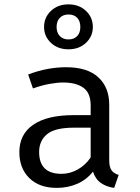

<svg xmlns="http://www.w3.org/2000/svg" viewBox="-20 -865 655 896"><path d="M489.7 -117.9Q489.7 -85.1 500.5 -70.3Q511.3 -55.4 533.8 -48.7L512.8 11.8Q477.9 7.2 451.8 -10.5Q425.6 -28.2 413.8 -64.1Q384.6 -26.7 340.8 -7.4Q296.9 11.8 244.6 11.8Q163.6 11.8 116.9 -33.8Q70.3 -79.5 70.3 -154.9Q70.3 -238.5 135.4 -283.1Q200.5 -327.7 323.6 -327.7H403.1V-372.8Q403.1 -431.3 369 -455.6Q334.9 -480 274.4 -480Q247.7 -480 211.8 -473.6Q175.9 -467.2 133.8 -452.3L111.3 -517.4Q160.5 -535.9 204.4 -543.6Q248.2 -551.3 287.7 -551.3Q388.2 -551.3 439 -504.1Q489.7 -456.9 489.7 -376.9ZM266.7 -53.8Q306.7 -53.8 342.8 -74.1Q379 -94.4 403.1 -130.3V-269.2H325.1Q235.9 -269.2 199.2 -238.5Q162.6 -207.7 162.6 -155.9Q162.6 -53.8 266.7 -53.8ZM299.5 -844.6Q349.2 -844.6 381.3 -814.1Q413.3 -783.6 413.3 -739Q413.3 -695.4 381.3 -665.1Q349.2 -634.9 299.5 -634.9Q249.7 -634.9 217.7 -665.1Q185.6 -695.4 185.6 -739Q185.6 -783.6 217.7 -814.1Q249.7 -844.6 299.5 -844.6ZM299.5 -797.4Q274.4 -797.4 259.2 -781.8Q244.1 -766.2 244.1 -739Q244.1 -712.3 259.2 -696.7Q274.4 -681 299.5 -681Q325.6 -681 340.3 -696.7Q354.9 -712.3 354.9 -739Q354.9 -766.2 340.3 -781.8Q325.6 -797.4 299.5 -797.4Z"/></svg>

Font: FiraCode Nerd Font
Style: Regular
Weight: 400
Designer: Carrois Corporate, Edenspiekermann AG, Nikita Prokopov
Foundry: Carrois Corporate, Edenspiekermann AG, Nikita Prokopov
Version: Version 6.002;Nerd Fonts 3.4.0